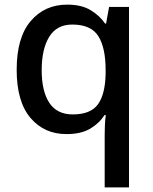

<svg xmlns="http://www.w3.org/2000/svg" viewBox="-20 -569 660 829"><path d="M432 11Q432 -8 433 -31Q434 -54 437 -72H431Q409 -37 369.5 -13.5Q330 10 267 10Q171 10 111.5 -60Q52 -130 52 -268Q52 -407 112.5 -478Q173 -549 270 -549Q332 -549 371.5 -525Q411 -501 434 -467H438L451 -539H537V240H432ZM294 -75Q371 -75 402.5 -118Q434 -161 436 -249V-267Q436 -363 404.5 -413Q373 -463 292 -463Q225 -463 192.5 -410Q160 -357 160 -266Q160 -175 193 -125Q226 -75 294 -75Z"/></svg>

Font: Noto Sans Tai Tham Medium
Style: Regular
Weight: 500
Designer: Monotype Design Team 2013. Revised by David WIlliams 2020
Foundry: Monotype Imaging Inc.
Version: Version 2.002; ttfautohint (v1.8.4.7-5d5b)